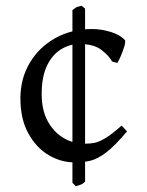

<svg xmlns="http://www.w3.org/2000/svg" viewBox="-20 -628 510 668"><path d="M276 4Q268 12 262 14Q256 16 244 20L232 8V-593Q241 -599 244 -601.5Q247 -604 250.5 -604.5Q254 -605 264 -608L276 -598ZM422 -171Q380 -121 350 -98Q320 -75 295 -69Q270 -63 239 -63Q192 -63 149 -88.5Q106 -114 78.5 -164Q51 -214 51 -286Q51 -355 84 -410Q117 -465 173.5 -496Q230 -527 300 -527Q332 -527 365 -517Q398 -507 415 -488Q417 -480 412 -464.5Q407 -449 400.5 -433.5Q394 -418 388 -409L370 -414Q361 -432 334 -453.5Q307 -475 256 -475Q223 -475 192.5 -456.5Q162 -438 143.5 -399.5Q125 -361 125 -301Q125 -245 146 -206.5Q167 -168 201 -148Q235 -128 274 -128Q293 -128 308.5 -131Q324 -134 346 -147Q368 -160 403 -191Z"/></svg>

Font: ChillKai
Style: Regular
Weight: 400
Designer: ChillType
Foundry: 寒蝉字型
Version: Version 2.000